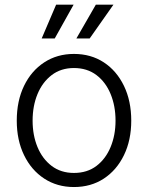

<svg xmlns="http://www.w3.org/2000/svg" viewBox="-20 -773 621 805"><path d="M290 11.2Q219.7 11.2 165.5 -24.2Q111.3 -59.6 80.8 -122.6Q50.3 -185.5 50.3 -267.1Q50.3 -350.1 80.8 -413.1Q111.3 -476.1 165.5 -511.5Q219.7 -546.9 290 -546.9Q361.3 -546.9 415.3 -511.5Q469.2 -476.1 499.8 -412.8Q530.3 -349.6 530.3 -267.1Q530.3 -185.5 499.8 -122.6Q469.2 -59.6 415.3 -24.2Q361.3 11.2 290 11.2ZM290 -47.9Q345.7 -47.9 384.5 -77.4Q423.3 -106.9 443.8 -156.7Q464.4 -206.5 464.4 -267.1Q464.4 -328.6 443.8 -378.7Q423.3 -428.7 384.3 -458.3Q345.2 -487.8 290 -487.8Q235.4 -487.8 196.5 -458Q157.7 -428.2 137.2 -378.4Q116.7 -328.6 116.7 -267.1Q116.7 -206.1 137.2 -156.5Q157.7 -106.9 196.5 -77.4Q235.4 -47.9 290 -47.9ZM209.5 -611.8H154.8L215.3 -753.4H288.6ZM356 -611.8H300.3L381.8 -753.4H455.6Z"/></svg>

Font: Inter 18pt Light
Style: Regular
Weight: 300
Designer: Rasmus Andersson
Foundry: rsms
Version: Version 4.001;git-66647c0bb